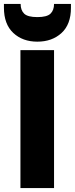

<svg xmlns="http://www.w3.org/2000/svg" viewBox="-42 -957 381 977"><path d="M62 -702H233V0H62ZM319 -917Q319 -833 271 -789Q223 -745 148 -745Q73 -745 25.5 -789.5Q-22 -834 -22 -918V-937H63Q63 -905 81 -887.5Q99 -870 148 -870Q197 -870 215 -887.5Q233 -905 233 -937H319Z"/></svg>

Font: Poppins
Style: Bold
Weight: 700
Designer: Ninad Kale (Devanagari), Jonny Pinhorn (Latin)
Version: Version 5.002